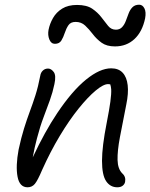

<svg xmlns="http://www.w3.org/2000/svg" viewBox="-20 -786 638 815"><path d="M478 9Q448 9 430.5 -17Q413 -43 413 -103.5Q413 -164 433 -265Q444 -321 448.5 -354.5Q453 -388 452 -407Q451 -419 448 -428Q444 -429 439 -429Q419 -429 386 -401.5Q353 -374 313.5 -325Q274 -276 234 -209.5Q194 -143 159 -65Q140 -20 128 -5.5Q116 9 97 9Q63 9 54.5 -36Q46 -81 59 -151Q70 -202 82 -240.5Q94 -279 106.5 -312.5Q119 -346 130.5 -382Q142 -418 151 -465Q153 -478 162 -486.5Q171 -495 184 -495Q197 -495 208 -480.5Q219 -466 211 -429Q204 -395 192 -361.5Q180 -328 165 -288.5Q150 -249 137 -199Q127 -162 119 -118Q170 -227 223 -306Q286 -400 345 -448Q404 -496 452 -496Q483 -496 500.5 -477.5Q518 -459 522 -424.5Q526 -390 516 -342Q500 -262 489 -203.5Q478 -145 479 -107Q480 -69 499 -50Q507 -43 510 -34Q513 -25 511 -14Q509 -4 500.5 2.5Q492 9 478 9ZM213 -600Q197 -600 189.5 -618.5Q182 -637 186 -659Q191 -685 205 -709.5Q219 -734 244 -749.5Q269 -765 307 -765Q348 -765 371.5 -749Q395 -733 410.5 -712.5Q426 -692 439 -676Q452 -660 472 -660Q488 -660 498 -670.5Q508 -681 514 -697L526 -729Q532 -745 542.5 -755.5Q553 -766 571 -766Q585 -766 593 -750.5Q601 -735 596 -708Q584 -651 550.5 -620Q517 -589 468 -589Q433 -589 411.5 -604.5Q390 -620 374 -641Q358 -662 341.5 -677.5Q325 -693 301 -693Q280 -693 270.5 -679Q261 -665 255 -646.5Q249 -628 240.5 -614Q232 -600 213 -600Z"/></svg>

Font: Shantell Sans Light Light
Style: Italic
Weight: 300
Italic angle: -11°
Version: Version 1.008;[ac192a2d6]